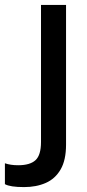

<svg xmlns="http://www.w3.org/2000/svg" viewBox="-101 -550 355 782"><path d="M-3 212Q-60 212 -81 200V115Q-58 123 -27 123Q21 123 43.5 102.5Q66 82 66 28V-530H168V39Q168 102 146 140Q124 178 85.5 195Q47 212 -3 212Z"/></svg>

Font: Tanohe Sans Medium
Style: Regular
Weight: 500
Designer: Village Type and Design LLC
Foundry: Cooper Hewitt Smithsonian Design Museum
Version: Version 1.00;September 29, 2021;FontCreator 13.0.0.2655 64-b